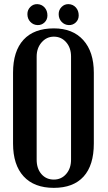

<svg xmlns="http://www.w3.org/2000/svg" viewBox="-20 -897 520 927"><path d="M240 -760Q331 -760 382 -703.5Q433 -647 433 -546V-204Q433 -99 383.5 -44.5Q334 10 240 10Q145 10 94 -45.5Q43 -101 43 -204V-546Q43 -650 93.5 -705Q144 -760 240 -760ZM240 -30Q276 -30 299.5 -57Q323 -84 323 -126V-624Q323 -666 299.5 -693Q276 -720 240 -720Q205 -720 181 -692.5Q157 -665 157 -624V-126Q157 -83 180 -56.5Q203 -30 240 -30ZM209 -822.4Q209 -802.1 194.9 -788.6Q180.7 -775.2 161.1 -775.9Q140.7 -776.6 126.5 -791.5Q112.3 -806.4 112.3 -829Q112.3 -849.3 126.5 -863.5Q140.7 -877.7 160.3 -877Q181.4 -876.2 195.2 -861Q209 -845.7 209 -822.4ZM360 -822.4Q360 -802.1 345.9 -788.6Q331.7 -775.2 312.1 -775.9Q291.7 -776.6 277.5 -791.5Q263.3 -806.4 263.3 -829Q263.3 -849.3 277.5 -863.5Q291.7 -877.7 311.3 -877Q332.4 -876.2 346.2 -861Q360 -845.7 360 -822.4Z"/></svg>

Font: Girassol
Style: Regular
Weight: 400
Width: 3
Designer: Liam Spradlin
Version: Version 1.004